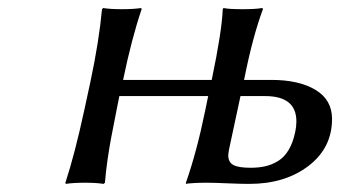

<svg xmlns="http://www.w3.org/2000/svg" viewBox="-20 -453 843 476"><path d="M585.9 -258.8 585 -254.9H652.8Q721.2 -254.9 762.2 -230.2Q803.2 -205.6 803.2 -158.2Q803.2 -86.4 744.9 -41.7Q686.5 2.9 598.1 2.9Q577.1 2.9 544.7 1.5Q512.2 0 491.2 0Q475.6 0 462.9 0.7Q450.2 1.5 445.3 2L440.9 2.9V0Q467.8 -76.7 488.8 -179.2L496.1 -214.8H275.9L269 -180.2Q258.8 -127.9 255.1 -108.9Q251.5 -89.8 246.8 -58.3Q242.2 -26.9 240.2 0L236.8 2.9Q218.8 0 190.9 0Q161.1 0 143.1 2.9L142.1 0Q165 -69.3 189 -180.2L204.1 -250Q225.6 -351.1 232.9 -430.2L235.8 -433.1Q252.9 -430.2 282.2 -430.2Q310.5 -430.2 330.1 -433.1L331.1 -430.2Q306.2 -356.9 285.2 -254.9H504.9Q530.3 -376.5 532.2 -430.2L534.2 -433.1Q546.9 -430.2 582 -430.2Q597.2 -430.2 609.4 -430.9Q621.6 -431.6 626 -432.6L630.9 -433.1L631.8 -430.2Q606.4 -361.8 585.9 -258.8ZM711.9 -126Q714.8 -139.2 714.8 -151.9Q714.8 -214.8 637.2 -214.8H576.2L547.9 -83Q545.9 -71.3 545.9 -67.9Q545.9 -50.8 558.6 -43.9Q571.3 -37.1 601.1 -37.1Q621.6 -37.1 637.7 -40.8Q653.8 -44.4 669.2 -53.7Q684.6 -63 695.6 -81.3Q706.5 -99.6 711.9 -126Z"/></svg>

Font: Linear Smooth
Style: Italic
Weight: 400
Designer: Philipp H. Poll, Flanker
Foundry: Philipp H. Poll, reworked by Flanker
Version: Version 1.061 | FøM Fix